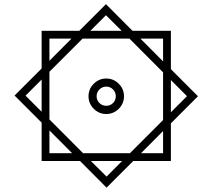

<svg xmlns="http://www.w3.org/2000/svg" viewBox="-20 -739 1012 914"><path d="M360.8 27.3H178.2V-155.3L49.3 -284.2L178.2 -413.1V-592.3H357.4L484.4 -719.2L610.8 -592.3H793.5V-409.7L922.4 -280.8L793.5 -151.9V27.3H614.3L487.3 154.3ZM410.2 -592.3H559.1L484.4 -666.5ZM756.3 -446.8V-555.2H648.4ZM215.3 -449.7 320.3 -555.2H215.3ZM215.3 -397.5V-170.4L375.5 -9.8H598.6L756.3 -167.5V-394.5L596.2 -555.2H373ZM401.4 -280.8Q401.4 -315.4 426.3 -340.3Q451.2 -365.2 485.8 -365.2Q520.5 -365.2 545.4 -340.3Q570.3 -315.4 570.3 -280.8Q570.3 -246.1 545.4 -221.2Q520.5 -196.3 485.8 -196.3Q451.2 -196.3 426.3 -221.2Q401.4 -246.1 401.4 -280.8ZM178.2 -360.4 101.6 -283.7 178.2 -207ZM793.5 -357.9V-204.6L870.1 -281.2ZM439.9 -280.8Q439.9 -261.7 453.4 -248.5Q466.8 -235.4 485.8 -235.4Q504.9 -235.4 518.1 -248.5Q531.2 -261.7 531.2 -280.8Q531.2 -299.8 518.1 -313.2Q504.9 -326.7 485.8 -326.7Q466.8 -326.7 453.4 -313.2Q439.9 -299.8 439.9 -280.8ZM215.3 -118.2V-9.8H323.2ZM651.4 -9.8H756.3V-115.2ZM561.5 27.3H412.6L487.3 101.6Z"/></svg>

Font: Vazir Medium WOL-UI
Style: Medium-WOL-UI
Weight: 500
Designer: Saber Rastikerdar
Foundry: Saber Rastikerdar
Version: Version 30.1.0